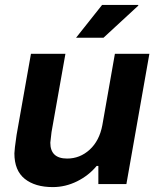

<svg xmlns="http://www.w3.org/2000/svg" viewBox="-20 -743 641 775"><path d="M287.1 -590.8 392.1 -723.1H538.1V-720.2L397.9 -590.8ZM192.9 12.2Q121.6 12.2 79.8 -21.2Q38.1 -54.7 38.1 -124Q38.1 -137.7 46.9 -198.2L105 -525.9H244.1L188 -210L183.1 -167Q183.1 -103 251 -103Q302.7 -103 342 -138.9Q381.3 -174.8 393.1 -237.8L443.8 -525.9H583L490.2 0H377V-73.2H370.1Q338.4 -34.7 291.3 -11.2Q244.1 12.2 192.9 12.2Z"/></svg>

Font: Archivo
Style: Bold Italic
Weight: 700
Italic angle: -10°
Designer: Hector Gatti
Foundry: Omnibus-Type
Version: Version 2.001